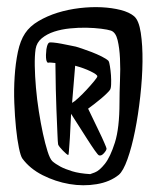

<svg xmlns="http://www.w3.org/2000/svg" viewBox="-20 -742 453 550"><path d="M320.3 -241.2Q294.9 -220.7 256.8 -214.4Q218.8 -208 178.7 -214.8Q138.7 -221.7 102.1 -240.2Q65.4 -258.8 43.9 -288.1Q39.1 -294.9 34.2 -318.4Q29.3 -341.8 25.9 -375Q22.5 -408.2 21 -446.8Q19.5 -485.4 22 -522.9Q24.4 -560.5 31.2 -593.3Q38.1 -626 51.8 -646.5Q65.4 -667 90.3 -681.6Q115.2 -696.3 145 -705.6Q174.8 -714.8 208 -718.8Q241.2 -722.7 271 -721.2Q300.8 -719.7 325.7 -713.4Q350.6 -707 364.3 -695.3Q377.9 -683.6 383.3 -647.9Q388.7 -612.3 388.2 -565.4Q387.7 -518.6 381.8 -465.8Q376 -413.1 366.7 -366.7Q357.4 -320.3 345.2 -286.1Q333 -252 320.3 -241.2ZM322.3 -448.2Q322.3 -476.6 323.7 -510.7Q325.2 -544.9 323.7 -574.7Q322.3 -604.5 316.9 -627Q311.5 -649.4 297.9 -654.3Q289.1 -657.2 270 -659.7Q251 -662.1 228 -662.6Q205.1 -663.1 180.7 -660.6Q156.2 -658.2 135.3 -651.4Q114.3 -644.5 99.6 -632.3Q85 -620.1 82 -601.6Q79.1 -582 79.6 -553.2Q80.1 -524.4 83 -490.7Q85.9 -457 91.3 -422.9Q96.7 -388.7 103 -359.4Q109.4 -330.1 116.2 -308.6Q123 -287.1 129.9 -280.3Q138.7 -272.5 153.3 -264.6Q166 -257.8 186.5 -251.5Q207 -245.1 238.3 -243.2Q238.3 -243.2 251.5 -248Q264.6 -252.9 280.3 -272.5Q295.9 -292 309.1 -333.5Q322.3 -375 322.3 -448.2ZM291 -567.4Q293 -564.5 294.9 -552.2Q296.9 -540 297.9 -526.4Q298.8 -512.7 298.3 -500.5Q297.9 -488.3 294.9 -484.4Q293 -481.4 286.1 -474.6Q279.3 -467.8 270 -460Q260.7 -452.1 250.5 -444.3Q240.2 -436.5 232.4 -430.7Q237.3 -420.9 246.1 -402.3Q254.9 -383.8 263.7 -365.7Q272.5 -347.7 278.8 -333Q285.2 -318.4 285.2 -316.4Q285.2 -311.5 277.8 -303.2Q270.5 -294.9 263.7 -296.9Q260.7 -297.9 251.5 -311Q242.2 -324.2 230 -343.3Q217.8 -362.3 205.1 -382.3Q192.4 -402.3 183.6 -416Q181.6 -371.1 180.2 -347.2Q178.7 -323.2 177.7 -312.5Q176.8 -299.8 175.8 -297.9Q173.8 -297.9 169.4 -301.8Q165 -305.7 160.2 -310.5Q155.3 -315.4 151.4 -320.3Q147.5 -325.2 146.5 -328.1Q145.5 -333 144.5 -359.4Q143.6 -381.8 141.6 -429.2Q139.6 -476.6 138.7 -561.5Q122.1 -563.5 119.1 -562.5Q116.2 -561.5 114.3 -565.4Q112.3 -568.4 111.8 -576.7Q111.3 -585 112.3 -592.8Q112.3 -600.6 114.7 -609.4Q117.2 -618.2 121.1 -620.1Q123 -621.1 133.3 -620.1Q143.6 -619.1 156.2 -616.7Q168.9 -614.3 180.7 -611.8Q192.4 -609.4 197.3 -608.4Q201.2 -607.4 214.4 -603Q227.5 -598.6 242.7 -592.8Q257.8 -586.9 271.5 -580.1Q285.2 -573.2 291 -567.4ZM186.5 -447.3Q192.4 -450.2 204.6 -461.4Q216.8 -472.7 228.5 -485.4Q240.2 -498 249.5 -509.3Q258.8 -520.5 258.8 -523.4Q258.8 -528.3 239.7 -537.6Q220.7 -546.9 195.3 -553.7Z"/></svg>

Font: Jolly Lodger
Style: Regular
Weight: 400
Designer: Stuart Sandler
Foundry: Font Diner, Inc
Version: Version 1.000